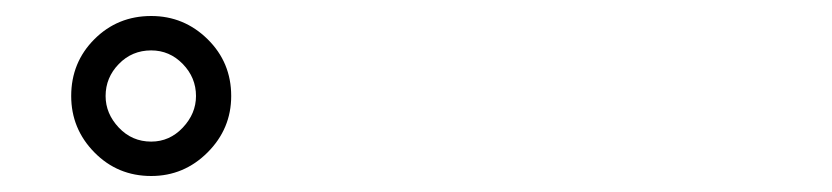

<svg xmlns="http://www.w3.org/2000/svg" viewBox="-20 -825 1040 240"><path d="M269 -705Q269 -664 239.5 -634.5Q210 -605 169 -605Q127 -605 98 -634.5Q69 -664 69 -705Q69 -747 98 -776Q127 -805 169 -805Q210 -805 239.5 -776Q269 -747 269 -705ZM169 -648Q192 -648 208.5 -665.5Q225 -683 225 -705Q225 -728 208.5 -745Q192 -762 169 -762Q145 -762 128.5 -745Q112 -728 112 -705Q112 -683 128.5 -665.5Q145 -648 169 -648Z"/></svg>

Font: QiushuiShotai Bright
Style: Regular
Weight: 400
Designer: Christian Thalmann (Catharsis Fonts)
Version: Version 1.250;